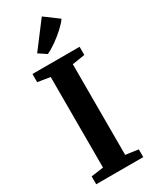

<svg xmlns="http://www.w3.org/2000/svg" viewBox="-253 -1063 894 1120"><g transform="rotate(-30 194.0 -503.0)"><path d="M118.5 -64.5V-674.5L35 -688V-743H352.5V-688L267.5 -674.5V-64L352.5 -52V0H35.5V-53ZM171.5 -799H171L119 -833.5L250 -1006.5L343 -937.5Q327.5 -915 298.5 -888.2Q269.5 -861.5 235.5 -837.2Q201.5 -813 171.5 -799Z"/></g></svg>

Font: Merriweather Text Regular
Style: Bold
Weight: 700
Designer: Eben Sorkin
Foundry: Eben Sorkin
Version: Version 2.100; ttfautohint (v1.7.19-72a1) -l 8 -r 50 -G 200 